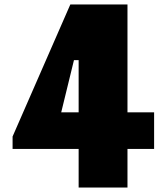

<svg xmlns="http://www.w3.org/2000/svg" viewBox="-20 -845 751 865"><path d="M554.3 -825H296.9L36.7 -230V-174H334.3V0H554.3V-174H674.3V-339H554.3ZM334.3 -574V-339H255.8L313.2 -574Z"/></svg>

Font: Blink
Style: Wide
Weight: 400
Designer: Mew Too
Foundry: Cannot Into Space Fonts
Version: Version 001.000